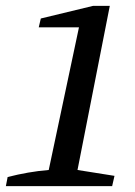

<svg xmlns="http://www.w3.org/2000/svg" viewBox="-36 -634 461 654"><path d="M-16 0 -10 -31Q25 -40 59.5 -46Q94 -52 130 -55L233 -541H96L103 -571L281 -614H338L228 -55L354 -35L346 0Z"/></svg>

Font: Piazzolla Thin Medium
Style: Italic
Weight: 500
Italic angle: -11.3°
Version: Version 2.005